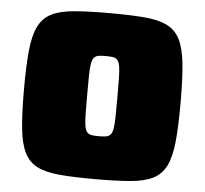

<svg xmlns="http://www.w3.org/2000/svg" viewBox="-51 -750 864 811"><g transform="rotate(5 381.0 -344.0)"><path d="M381 8Q293 8 233 3Q173 -2 136.5 -20Q100 -38 81 -76Q62 -114 55.5 -179Q49 -244 49 -344Q49 -444 55.5 -509Q62 -574 81 -612Q100 -650 136.5 -668Q173 -686 233 -691Q293 -696 381 -696Q470 -696 529.5 -691Q589 -686 625.5 -668Q662 -650 681 -612Q700 -574 706.5 -509Q713 -444 713 -344Q713 -244 706.5 -179Q700 -114 681 -76Q662 -38 625.5 -20Q589 -2 529.5 3Q470 8 381 8ZM381 -174Q400 -174 412 -176Q424 -178 431 -186.5Q438 -195 441 -213Q444 -231 444.5 -263Q445 -295 445 -344Q445 -393 444.5 -425Q444 -457 441 -475Q438 -493 431 -501.5Q424 -510 412 -512Q400 -514 381 -514Q362 -514 350 -512Q338 -510 331 -501.5Q324 -493 321 -475Q318 -457 317.5 -425Q317 -393 317 -344Q317 -295 317.5 -263Q318 -231 321 -213Q324 -195 331 -186.5Q338 -178 350 -176Q362 -174 381 -174Z"/></g></svg>

Font: Saira Expanded Black
Style: Regular
Weight: 900
Width: 7
Designer: Hector Gatti with collaboration of the Omnibus-Type team
Foundry: Omnibus-Type
Version: Version 1.101